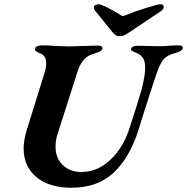

<svg xmlns="http://www.w3.org/2000/svg" viewBox="-20 -868 879 902"><path d="M91 -171Q91 -208 105 -255L193 -538Q197 -553 197 -569Q197 -609 167 -618Q141 -627 145 -640Q146 -647 155.5 -651Q165 -655 177 -655Q209 -655 242 -652Q286 -650 304 -650Q321 -650 371 -652Q419 -654 439 -654Q464 -654 461 -639Q459 -632 450 -627Q441 -622 425 -617Q410 -612 406 -610Q364 -594 344 -531L250 -237Q241 -210 241 -179Q241 -125 275 -92.5Q309 -60 361 -60Q439 -60 499 -117.5Q559 -175 587 -262Q628 -386 646 -450Q662 -515 662 -550Q662 -577 654 -591.5Q646 -606 630 -615Q626 -618 615 -622Q604 -626 599 -629.5Q594 -633 596 -639Q599 -653 629 -653L688 -652Q701 -651 730 -651Q749 -651 773 -653Q797 -655 817 -655Q842 -655 838 -640Q834 -627 804 -619Q768 -610 751 -592Q734 -574 718 -529Q700 -477 679 -411Q658 -345 647 -311Q644 -301 630 -256Q589 -127 513.5 -56.5Q438 14 315 14Q211 14 151 -36Q91 -86 91 -171ZM501 -726 425 -820Q420 -828 421 -835Q422 -841 428.5 -844.5Q435 -848 443 -848Q454 -848 489.5 -830Q525 -812 547 -797Q551 -793 557 -793Q563 -793 571 -797Q601 -810 661 -829Q721 -848 733 -848Q749 -848 749 -836Q749 -825 738 -817L602 -726Q576 -708 565.5 -703Q555 -698 543 -698Q530 -698 521.5 -704Q513 -710 501 -726Z"/></svg>

Font: EB Garamond
Style: Bold Italic
Weight: 700
Italic angle: -17.2°
Designer: Georg Duffner and Octavio Pardo
Foundry: Georg Duffner
Version: Version 1.000